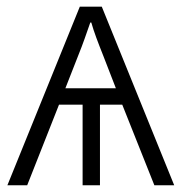

<svg xmlns="http://www.w3.org/2000/svg" viewBox="-20 -552 554 572"><path d="M217.8 -532.2 2 0H61L155.8 -240.2H226.1V0H277.8V-240.2H344.2L439.9 0H499L283.2 -532.2ZM252 -484.9C259.8 -457 272 -425.3 288.1 -384.8L325.2 -289.1H174.8L212.9 -386.2C228 -423.3 237.3 -451.7 249 -484.9Z"/></svg>

Font: Noto Reveo Sans
Style: Regular
Weight: 300
Designer: Monotype Design Team
Foundry: Monotype Imaging Inc.
Version: Version 2.007